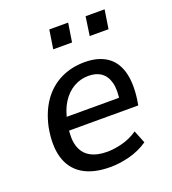

<svg xmlns="http://www.w3.org/2000/svg" viewBox="-132 -811 825 920"><g transform="rotate(-20 280.5 -351.0)"><path d="M275 9Q188 9 134.5 -24Q81 -57 62.5 -120Q44 -183 61 -273Q77 -347 113.5 -399Q150 -451 205 -478.5Q260 -506 329 -506Q395 -506 438.5 -478Q482 -450 499 -394Q516 -338 505 -254L500 -223H128L139 -289H444L423 -267Q433 -327 423.5 -364Q414 -401 388.5 -419.5Q363 -438 323 -438Q283 -438 248 -418Q213 -398 188.5 -359.5Q164 -321 154 -265L150 -244Q140 -183 152.5 -143.5Q165 -104 199 -84.5Q233 -65 284 -65Q320 -65 361.5 -75.5Q403 -86 441 -112L467 -47Q423 -17 372 -4Q321 9 275 9ZM395 -615 409 -711H506L491 -615ZM209 -615 224 -711H320L305 -615Z"/></g></svg>

Font: Nunito Sans 7pt SemiCondensed Medium
Style: Italic
Weight: 500
Width: 4
Italic angle: -9°
Designer: Vernon Adams
Foundry: Vernon Adams
Version: Version 3.101;gftools[0.9.27]